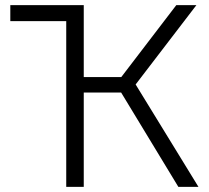

<svg xmlns="http://www.w3.org/2000/svg" viewBox="-20 -725 810 745"><path d="M672 0 430 -399 664 -705H742L490 -376L496 -414L750 0ZM237 0V-705H305V0ZM279 -366V-426H482V-366ZM20 -643V-705H303V-643Z"/></svg>

Font: TikTok Sans Light
Style: Regular
Weight: 300
Version: Version 4.000